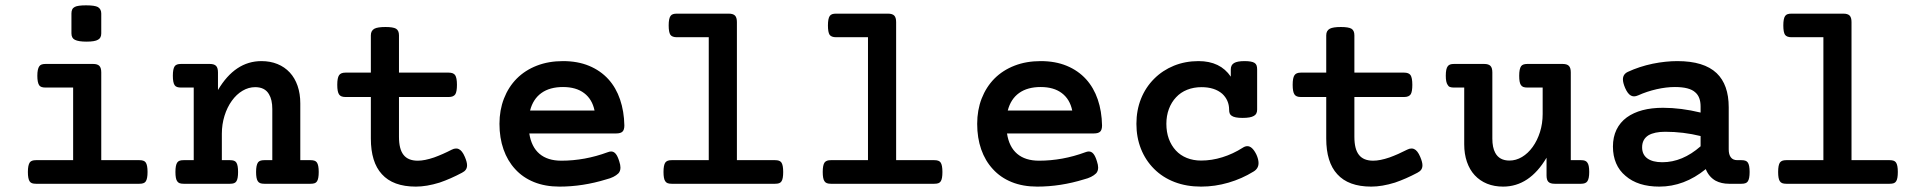

<svg xmlns="http://www.w3.org/2000/svg" viewBox="-20 -692 7235 723"><path d="M361.3 -566.4Q361.3 -548.8 349.1 -542.5Q337.4 -535.2 305.7 -535.2Q275.9 -535.2 262.2 -542Q249 -548.3 249 -566.4V-641.1Q249 -650.4 252 -656.5Q254.9 -662.6 261.7 -666Q272.9 -671.9 304.2 -671.9Q336.4 -671.9 348.6 -665.5Q361.3 -657.7 361.3 -641.1ZM255.4 -362.3H151.4Q142.6 -362.3 136.7 -364.3Q130.9 -366.2 127.4 -371.1Q120.6 -381.8 120.6 -406.7Q120.6 -432.1 127.9 -442.4Q131.3 -447.3 137 -449.2Q142.6 -451.2 151.4 -451.2H330.6Q347.2 -451.2 354.2 -443.8Q361.3 -436.5 361.3 -419.4V-88.9H504.9Q513.7 -88.9 519.5 -86.9Q525.4 -85 528.8 -80.1Q535.6 -70.3 535.6 -44.4Q535.6 -18.6 528.8 -8.8Q525.4 -3.9 519.5 -2Q513.7 0 504.9 0H115.7Q106.4 0 100.8 -2Q95.2 -3.9 91.8 -8.8Q85 -18.6 85 -44.4Q85 -70.3 92.3 -80.6Q95.7 -85 101.3 -86.9Q106.9 -88.9 115.7 -88.9H255.4Z M709.5 -362.3H661.6Q652.8 -362.3 647 -364.3Q641.1 -366.2 637.7 -371.1Q630.9 -380.9 630.9 -406.7Q630.9 -432.6 637.7 -442.4Q641.1 -447.3 647 -449.2Q652.8 -451.2 661.6 -451.2H770Q786.6 -451.2 793.7 -443.8Q800.8 -436.5 800.8 -419.4V-353Q865.2 -461.9 964.4 -461.9Q997.6 -461.9 1024.7 -450.9Q1051.8 -439.9 1071.3 -418.9Q1090.3 -398.4 1100.6 -368.7Q1110.8 -338.9 1110.8 -302.7V-88.9H1149.4Q1158.2 -88.9 1164.1 -86.9Q1169.9 -85 1173.3 -80.1Q1180.2 -70.3 1180.2 -44.4Q1180.2 -19 1173.8 -9.3Q1170.4 -3.9 1164.6 -2Q1158.7 0 1149.4 0H975.1Q965.8 0 960 -2.2Q954.1 -4.4 950.7 -9.8Q944.3 -19.5 944.3 -44.4Q944.3 -70.3 951.7 -80.6Q955.1 -85 960.7 -86.9Q966.3 -88.9 975.1 -88.9H1005.4V-281.2Q1005.4 -316.9 992.7 -337.4Q977.5 -363.8 940.9 -363.8Q916 -363.8 893.3 -350.3Q870.6 -336.9 853 -312.5Q835.4 -288.1 825.4 -255.9Q815.4 -223.6 815.4 -188.5V-88.9H845.7Q855 -88.9 860.8 -86.9Q866.7 -85 870.1 -79.6Q876.5 -69.8 876.5 -44.4Q876.5 -18.6 870.1 -9.3Q866.7 -3.9 860.8 -2Q855 0 845.7 0H671.4Q662.1 0 656.2 -2.2Q650.4 -4.4 647 -9.8Q640.6 -19 640.6 -44.4Q640.6 -70.3 647.5 -80.1Q650.9 -85 656.5 -86.9Q662.1 -88.9 671.4 -88.9H709.5Z M1376.5 -418.5V-559.1Q1376.5 -576.7 1390.1 -584Q1402.3 -590.3 1431.6 -590.3Q1460 -590.3 1471.2 -584Q1482.4 -577.1 1482.4 -559.1V-418.5H1669.9Q1687 -418.5 1693.8 -409.2Q1700.7 -398.9 1700.7 -372.6Q1700.7 -347.7 1694.8 -337.4Q1688 -326.7 1669.9 -326.7H1482.4V-176.8Q1482.4 -130.4 1499.5 -108.9Q1516.6 -86.9 1553.2 -86.9Q1579.1 -86.9 1614.7 -99.1Q1647 -110.8 1681.2 -128.4Q1689.5 -132.8 1697.3 -132.8Q1703.1 -132.8 1707 -130.9Q1720.2 -125.5 1730.5 -101.1Q1738.8 -81.5 1738.8 -69.8Q1738.8 -60.1 1734.1 -53.2Q1729.5 -46.4 1719.7 -41.5Q1676.8 -18.6 1635.3 -4.4Q1586.4 10.7 1545.9 10.7Q1460 10.7 1418 -36.1Q1376.5 -81.1 1376.5 -170.4V-326.7H1280.8Q1263.2 -326.7 1256.8 -336.4Q1250 -346.2 1250 -372.6Q1250 -398.9 1256.8 -408.7Q1263.2 -418.5 1280.8 -418.5Z M1973.1 -189.5Q1981 -138.7 2011.5 -112.8Q2042 -86.9 2093.8 -86.9Q2182.1 -86.9 2268.1 -118.7Q2275.4 -121.6 2281.2 -121.6Q2291.5 -121.6 2298.8 -112.5Q2306.2 -103.5 2312 -84Q2316.4 -70.8 2316.4 -61Q2316.4 -47.4 2308.6 -39.1Q2293 -23.9 2263.2 -16.6Q2174.8 10.7 2086.9 10.7Q2033.2 10.7 1991 -6.3Q1948.7 -23.4 1919.9 -55.2Q1891.1 -86.4 1876 -129.6Q1860.8 -172.9 1860.8 -225.6Q1860.8 -277.3 1877.7 -320.8Q1894.5 -364.3 1925.8 -396Q1957.5 -427.7 2001.7 -444.8Q2045.9 -461.9 2100.1 -461.9Q2155.3 -461.9 2198.2 -444.1Q2241.2 -426.3 2271 -393.6Q2299.8 -361.8 2314.9 -317.4Q2330.1 -272.9 2331.1 -219.7Q2331.1 -203.1 2324 -196.3Q2316.9 -189.5 2300.3 -189.5ZM2218.8 -275.9Q2210 -318.4 2179.7 -341.3Q2149.4 -364.3 2100.1 -364.3Q2050.3 -364.3 2018.8 -341.8Q1987.3 -319.3 1976.1 -275.9Z M2648.9 -551.8H2528.8Q2511.2 -551.8 2504.4 -561Q2498 -570.8 2498 -596.2Q2498 -622.1 2504.9 -631.8Q2508.3 -636.7 2514.2 -638.7Q2520 -640.6 2528.8 -640.6H2724.1Q2740.7 -640.6 2747.8 -633.3Q2754.9 -626 2754.9 -608.9V-88.9H2898.4Q2907.2 -88.9 2913.1 -86.9Q2918.9 -85 2922.4 -80.1Q2929.2 -70.3 2929.2 -44.4Q2929.2 -18.6 2922.9 -9.3Q2919.4 -3.9 2913.6 -2Q2907.7 0 2898.4 0H2509.3Q2500 0 2494.1 -2.2Q2488.3 -4.4 2484.9 -9.8Q2478.5 -19 2478.5 -44.4Q2478.5 -70.3 2485.4 -80.1Q2489.3 -85 2494.9 -86.9Q2500.5 -88.9 2509.3 -88.9H2648.9Z M3248.5 -551.8H3128.4Q3110.8 -551.8 3104 -561Q3097.7 -570.8 3097.7 -596.2Q3097.7 -622.1 3104.5 -631.8Q3107.9 -636.7 3113.8 -638.7Q3119.6 -640.6 3128.4 -640.6H3323.7Q3340.3 -640.6 3347.4 -633.3Q3354.5 -626 3354.5 -608.9V-88.9H3498Q3506.8 -88.9 3512.7 -86.9Q3518.6 -85 3522 -80.1Q3528.8 -70.3 3528.8 -44.4Q3528.8 -18.6 3522.5 -9.3Q3519 -3.9 3513.2 -2Q3507.3 0 3498 0H3108.9Q3099.6 0 3093.8 -2.2Q3087.9 -4.4 3084.5 -9.8Q3078.1 -19 3078.1 -44.4Q3078.1 -70.3 3085 -80.1Q3088.9 -85 3094.5 -86.9Q3100.1 -88.9 3108.9 -88.9H3248.5Z M3772 -189.5Q3779.8 -138.7 3810.3 -112.8Q3840.8 -86.9 3892.6 -86.9Q3981 -86.9 4066.9 -118.7Q4074.2 -121.6 4080.1 -121.6Q4090.3 -121.6 4097.7 -112.5Q4105 -103.5 4110.8 -84Q4115.2 -70.8 4115.2 -61Q4115.2 -47.4 4107.4 -39.1Q4091.8 -23.9 4062 -16.6Q3973.6 10.7 3885.7 10.7Q3832 10.7 3789.8 -6.3Q3747.6 -23.4 3718.8 -55.2Q3689.9 -86.4 3674.8 -129.6Q3659.7 -172.9 3659.7 -225.6Q3659.7 -277.3 3676.5 -320.8Q3693.4 -364.3 3724.6 -396Q3756.3 -427.7 3800.5 -444.8Q3844.7 -461.9 3898.9 -461.9Q3954.1 -461.9 3997.1 -444.1Q4040 -426.3 4069.8 -393.6Q4098.6 -361.8 4113.8 -317.4Q4128.9 -272.9 4129.9 -219.7Q4129.9 -203.1 4122.8 -196.3Q4115.7 -189.5 4099.1 -189.5ZM4017.6 -275.9Q4008.8 -318.4 3978.5 -341.3Q3948.2 -364.3 3898.9 -364.3Q3849.1 -364.3 3817.6 -341.8Q3786.1 -319.3 3774.9 -275.9Z M4582.5 -338.9Q4553.7 -363.8 4504.4 -363.8Q4475.1 -363.8 4450.4 -354Q4425.8 -344.2 4408.7 -325.7Q4391.1 -307.1 4381.6 -281.5Q4372.1 -255.9 4372.1 -225.6Q4372.1 -194.8 4381.3 -169.4Q4390.6 -144 4407.7 -125.5Q4424.8 -106.9 4449.2 -97.2Q4473.6 -87.4 4502.9 -87.4Q4543 -87.4 4583 -99.9Q4623 -112.3 4659.7 -135.7Q4668.5 -141.6 4677.2 -141.6Q4695.8 -141.6 4711.4 -109.4Q4719.2 -91.8 4719.2 -78.1Q4719.2 -57.1 4700.2 -45.9Q4656.7 -19 4606 -4.2Q4555.2 10.7 4502.9 10.7Q4447.8 10.7 4402.8 -6.6Q4357.9 -23.9 4325.7 -56.2Q4293.5 -88.4 4276.4 -131.6Q4259.3 -174.8 4259.3 -225.6Q4259.3 -276.9 4276.6 -320.1Q4293.9 -363.3 4326.2 -395.5Q4357.9 -427.2 4400.6 -444.6Q4443.4 -461.9 4493.2 -461.9Q4575.2 -461.9 4614.7 -403.3V-430.7Q4614.7 -447.3 4627 -454.6Q4639.2 -461.9 4666.5 -461.9Q4693.8 -461.9 4704.1 -455.1Q4709.5 -451.7 4711.7 -445.8Q4713.9 -439.9 4713.9 -430.7V-279.3Q4713.9 -261.7 4701.2 -255.4Q4689 -248 4658.7 -248Q4629.4 -248 4618.2 -255.9Q4612.8 -259.3 4610.6 -264.9Q4608.4 -270.5 4608.4 -279.3Q4608.4 -296.9 4601.8 -312Q4595.2 -327.1 4582.5 -338.9Z M4974.1 -418.5V-559.1Q4974.1 -576.7 4987.8 -584Q5000 -590.3 5029.3 -590.3Q5057.6 -590.3 5068.8 -584Q5080.1 -577.1 5080.1 -559.1V-418.5H5267.6Q5284.7 -418.5 5291.5 -409.2Q5298.3 -398.9 5298.3 -372.6Q5298.3 -347.7 5292.5 -337.4Q5285.6 -326.7 5267.6 -326.7H5080.1V-176.8Q5080.1 -130.4 5097.2 -108.9Q5114.3 -86.9 5150.9 -86.9Q5176.8 -86.9 5212.4 -99.1Q5244.6 -110.8 5278.8 -128.4Q5287.1 -132.8 5294.9 -132.8Q5300.8 -132.8 5304.7 -130.9Q5317.9 -125.5 5328.1 -101.1Q5336.4 -81.5 5336.4 -69.8Q5336.4 -60.1 5331.8 -53.2Q5327.1 -46.4 5317.4 -41.5Q5274.4 -18.6 5232.9 -4.4Q5184.1 10.7 5143.6 10.7Q5057.6 10.7 5015.6 -36.1Q4974.1 -81.1 4974.1 -170.4V-326.7H4878.4Q4860.8 -326.7 4854.5 -336.4Q4847.7 -346.2 4847.7 -372.6Q4847.7 -398.9 4854.5 -408.7Q4860.8 -418.5 4878.4 -418.5Z M5455.1 -362.3Q5445.8 -362.3 5439.9 -364.5Q5434.1 -366.7 5431.2 -372.6Q5424.3 -382.3 5424.3 -406.7Q5424.3 -433.1 5431.6 -442.4Q5435.1 -447.3 5440.7 -449.2Q5446.3 -451.2 5455.1 -451.2H5568.8Q5585.4 -451.2 5592.5 -443.8Q5599.6 -436.5 5599.6 -419.4V-169.9Q5599.6 -136.7 5610.4 -116.7Q5626 -87.4 5664.1 -87.4Q5688.5 -87.4 5711.2 -100.8Q5733.9 -114.3 5751.5 -138.7Q5769 -163.1 5779.1 -195.1Q5789.1 -227.1 5789.1 -262.7V-362.3H5731.4Q5722.2 -362.3 5716.3 -364.5Q5710.4 -366.7 5707 -372.1Q5700.7 -381.3 5700.7 -406.7Q5700.7 -432.6 5708 -442.9Q5711.4 -447.3 5717 -449.2Q5722.7 -451.2 5731.4 -451.2H5864.3Q5880.9 -451.2 5887.9 -443.8Q5895 -436.5 5895 -419.4V-88.9H5933.6Q5942.4 -88.9 5948 -86.9Q5953.6 -85 5957 -80.1Q5964.4 -71.3 5964.4 -44.4Q5964.4 -18.6 5957 -8.8Q5950.7 0 5933.6 0H5834.5Q5817.9 0 5810.8 -7.1Q5803.7 -14.2 5803.7 -31.2V-98.1Q5739.3 10.7 5640.1 10.7Q5606.9 10.7 5579.8 -0.2Q5552.7 -11.2 5533.2 -32.2Q5514.2 -52.7 5503.9 -82.5Q5493.7 -112.3 5493.7 -148.4V-362.3Z M6537.6 -88.9Q6546.4 -88.9 6552.2 -86.9Q6558.1 -85 6561.5 -80.1Q6568.4 -70.3 6568.4 -44.4Q6568.4 -18.6 6561.5 -8.8Q6558.1 -3.9 6552.2 -2Q6546.4 0 6537.6 0H6490.7Q6461.9 0 6439.9 -11.7Q6414.6 -26.4 6403.3 -55.2Q6322.3 10.7 6228.5 10.7Q6147.5 10.7 6101.1 -29.8Q6077.6 -49.3 6065.7 -77.1Q6053.7 -105 6053.7 -140.1Q6053.7 -175.8 6067.1 -203.6Q6080.6 -231.4 6106 -250Q6156.2 -286.1 6242.2 -286.1Q6310.1 -286.1 6383.8 -268.1V-291Q6383.8 -327.1 6363.8 -344.2Q6342.3 -364.3 6287.1 -364.3Q6254.4 -364.3 6218 -356Q6181.6 -347.7 6148.9 -333Q6140.1 -329.1 6133.3 -329.1Q6127.4 -329.1 6121.6 -332Q6109.4 -338.4 6099.6 -360.8Q6091.3 -380.4 6091.3 -393.1Q6091.3 -412.6 6109.9 -421.4Q6152.8 -441.4 6203.6 -452.1Q6252.4 -461.9 6296.4 -461.9Q6396.5 -461.9 6444.3 -416.5Q6489.7 -373 6489.7 -288.1V-129.4Q6489.7 -109.9 6497.8 -99.4Q6505.9 -88.9 6522 -88.9ZM6383.8 -179.7Q6318.8 -195.8 6250.5 -195.8Q6210.4 -195.8 6187.5 -182.6Q6163.6 -167.5 6163.6 -137.2Q6163.6 -109.9 6183.3 -95.5Q6203.1 -81.1 6239.7 -81.1Q6315.4 -81.1 6383.8 -141.1Z M6846.2 -551.8H6726.1Q6708.5 -551.8 6701.7 -561Q6695.3 -570.8 6695.3 -596.2Q6695.3 -622.1 6702.1 -631.8Q6705.6 -636.7 6711.4 -638.7Q6717.3 -640.6 6726.1 -640.6H6921.4Q6938 -640.6 6945.1 -633.3Q6952.1 -626 6952.1 -608.9V-88.9H7095.7Q7104.5 -88.9 7110.4 -86.9Q7116.2 -85 7119.6 -80.1Q7126.5 -70.3 7126.5 -44.4Q7126.5 -18.6 7120.1 -9.3Q7116.7 -3.9 7110.8 -2Q7105 0 7095.7 0H6706.5Q6697.3 0 6691.4 -2.2Q6685.5 -4.4 6682.1 -9.8Q6675.8 -19 6675.8 -44.4Q6675.8 -70.3 6682.6 -80.1Q6686.5 -85 6692.1 -86.9Q6697.8 -88.9 6706.5 -88.9H6846.2Z"/></svg>

Font: Courier Prime SemiBold
Style: Regular
Weight: 600
Designer: Alan Dague-Greene
Foundry: Quote-Unquote Apps
Version: Version 1.202